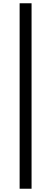

<svg xmlns="http://www.w3.org/2000/svg" viewBox="-20 -905 313 1174"><path d="M100 -885H173V249H100Z"/></svg>

Font: Tenor Sans
Style: Regular
Weight: 400
Designer: Denis Masharov
Foundry: Denis Masharov
Version: Version 1.1